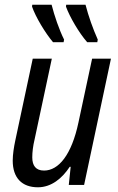

<svg xmlns="http://www.w3.org/2000/svg" viewBox="-20 -785 503 815"><path d="M350 -606H393L395 -617C374 -664 356 -715 343 -765H261L260 -757C276 -713 315 -646 350 -606ZM205 -606H250L252 -617C231 -659 211 -718 199 -765H117L116 -757C131 -713 172 -645 205 -606ZM141 10C198 10 244 -28 276 -77H280L272 0H337L451 -536H371L313 -265C284 -128 229 -61 167 -61C132 -61 117 -82 117 -117C117 -139 120 -165 127 -194L200 -536H119L45 -189C39 -161 34 -129 34 -103C34 -30 73 10 141 10Z"/></svg>

Font: Noto Sans Condensed
Style: Italic
Weight: 400
Width: 3
Italic angle: -12°
Designer: Monotype Design Team
Foundry: Monotype Imaging Inc.
Version: Version 2.013